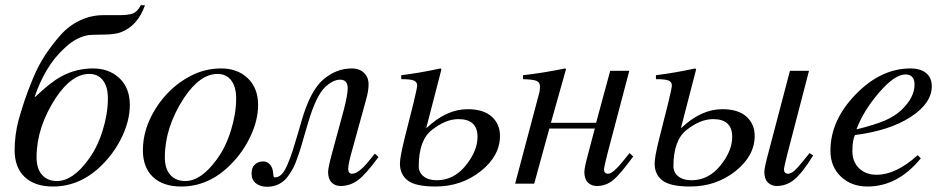

<svg xmlns="http://www.w3.org/2000/svg" viewBox="-20 -703 3605 735"><path d="M519 -683H535Q507 -603 441 -579Q420 -571 376.5 -570.5Q333 -570 322 -569Q276 -563 232 -523.5Q188 -484 159 -434.5Q130 -385 113 -333L115 -332Q174 -389 216 -411Q272 -441 336 -441Q398 -441 437.5 -403.5Q477 -366 477 -301Q477 -244 448.5 -182.5Q420 -121 371 -72Q288 11 183 11Q113 11 74.5 -25.5Q36 -62 36 -128Q36 -186 51 -243Q62 -282 74 -318Q86 -354 106.5 -403.5Q127 -453 153.5 -493Q180 -533 212 -569Q244 -605 286.5 -625Q329 -645 376 -645H436Q472 -645 489 -651.5Q506 -658 519 -683ZM393 -326Q393 -371 374 -395.5Q355 -420 322 -420Q255 -420 194 -329Q120 -216 120 -101Q120 -57 141 -33.5Q162 -10 198 -10Q259 -10 319 -93Q353 -139 373 -203.5Q393 -268 393 -326Z M968 -301Q968 -244 939.5 -182.5Q911 -121 862 -72Q779 11 674 11Q604 11 565.5 -25.5Q527 -62 527 -128Q527 -211 577.5 -290Q628 -369 707 -411Q763 -441 827 -441Q889 -441 928.5 -403.5Q968 -366 968 -301ZM884 -326Q884 -371 865 -395.5Q846 -420 813 -420Q746 -420 685 -329Q611 -216 611 -101Q611 -57 632 -33.5Q653 -10 689 -10Q750 -10 810 -93Q844 -139 864 -203.5Q884 -268 884 -326Z M1415 -115 1429 -102Q1380 -35 1350 -13Q1320 9 1283 9Q1263 9 1249.5 -4.5Q1236 -18 1236 -45Q1236 -61 1252 -120L1296 -282Q1311 -340 1311 -365Q1311 -398 1282 -398Q1255 -398 1224 -369Q1190 -336 1160 -235L1142 -174Q1142 -173 1135.5 -151Q1129 -129 1126.5 -122Q1124 -115 1117 -95Q1110 -75 1105 -65Q1100 -55 1091.5 -41.5Q1083 -28 1075 -19Q1046 12 1002 12Q977 12 960 -1Q943 -14 943 -39Q943 -62 956 -73.5Q969 -85 987 -85Q1010 -85 1021 -61Q1024 -55 1025 -45Q1026 -35 1027 -29.5Q1028 -24 1032 -24Q1046 -24 1057.5 -35Q1069 -46 1080.5 -73Q1092 -100 1099.5 -123.5Q1107 -147 1121 -194L1135 -242Q1168 -356 1217.5 -398.5Q1267 -441 1327 -441Q1356 -441 1373.5 -424Q1391 -407 1391 -380Q1391 -355 1381 -320L1325 -117Q1313 -74 1313 -56Q1313 -38 1328 -38Q1353 -38 1394 -89Z M1612 -214 1613 -213Q1689 -285 1770 -285Q1831 -285 1862.5 -256.5Q1894 -228 1894 -183Q1894 -106 1820 -47.5Q1746 11 1647 11Q1571 11 1541 -12Q1511 -35 1511 -77Q1511 -100 1528 -170L1563 -309Q1577 -367 1577 -376Q1577 -388 1566 -394Q1555 -400 1516 -400V-415Q1594 -425 1666 -441L1670 -438ZM1808 -179Q1808 -247 1735 -247Q1686 -247 1634 -206Q1583 -167 1583 -66Q1583 -43 1601.5 -28Q1620 -13 1652 -13Q1717 -13 1762.5 -69Q1808 -125 1808 -179Z M2390 -117 2404 -104Q2353 -34 2326 -12.5Q2299 9 2264 9Q2244 9 2230.5 -4.5Q2217 -18 2217 -45Q2217 -61 2233 -120L2257 -211H2083L2025 0H1952L2045 -350Q2047 -360 2047 -373Q2047 -388 2033.5 -393.5Q2020 -399 1982 -400V-415Q2061 -424 2143 -441L2147 -439L2089 -233H2262L2316 -432H2389L2306 -117Q2292 -61 2292 -56Q2292 -38 2308 -38Q2327 -38 2369 -91Q2376 -99 2390 -117Z M3079 -117 3093 -108Q3050 -39 3020 -15Q2990 9 2953 9Q2933 9 2919.5 -4.5Q2906 -18 2906 -45Q2906 -61 2922 -120L3004 -432H3077L2995 -117Q2981 -61 2981 -56Q2981 -38 2997 -38Q3008 -38 3021 -49.5Q3034 -61 3058 -91ZM2587 -214 2588 -213Q2664 -285 2745 -285Q2806 -285 2837.5 -256.5Q2869 -228 2869 -183Q2869 -106 2795 -47.5Q2721 11 2622 11Q2546 11 2516 -12Q2486 -35 2486 -77Q2486 -102 2503 -170L2538 -309Q2552 -367 2552 -376Q2552 -388 2541 -394Q2530 -400 2491 -400V-415Q2569 -425 2641 -441L2645 -438ZM2783 -179Q2783 -247 2710 -247Q2661 -247 2609 -206Q2558 -167 2558 -66Q2558 -43 2576.5 -28Q2595 -13 2627 -13Q2692 -13 2737.5 -69Q2783 -125 2783 -179Z M3493 -109 3505 -97Q3417 11 3301 11Q3239 11 3199 -27Q3159 -65 3159 -126Q3159 -242 3255.5 -341.5Q3352 -441 3465 -441Q3504 -441 3525.5 -423Q3547 -405 3547 -373Q3547 -308 3466.5 -255.5Q3386 -203 3253 -186Q3243 -166 3243 -125Q3243 -84 3268.5 -59Q3294 -34 3336 -34Q3410 -34 3493 -109ZM3259 -209 3260 -208Q3328 -225 3366 -241Q3404 -257 3431 -282Q3481 -330 3481 -379Q3481 -418 3446 -418Q3405 -418 3345.5 -349Q3286 -280 3259 -209Z"/></svg>

Font: STIX MathJax Alphabets
Style: Italic
Weight: 400
Italic angle: -16.33°
Designer: MicroPress Inc., with final additions and corrections provided by Coen Hoffman, Elsevier (retired)
Version: Version 1.1.1